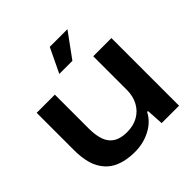

<svg xmlns="http://www.w3.org/2000/svg" viewBox="-193 -899 1068 1068"><g transform="rotate(-45 340.5 -365.5)"><path d="M273 9Q204 9 152 -14.5Q100 -38 70.5 -92.5Q41 -147 41 -239V-532H184V-264Q184 -211 197.5 -174Q211 -137 241.5 -118.5Q272 -100 320 -100Q371 -100 408 -121Q445 -142 465.5 -180Q486 -218 486 -268V-532H629V0H492L486 -101H479Q453 -50 397 -20.5Q341 9 273 9ZM283 -596 352 -740H491L386 -596Z"/></g></svg>

Font: Mona Sans Expanded SemiBold
Style: Regular
Weight: 600
Width: 7
Designer: Deni Anggara
Foundry: GitHub
Version: Version 2.000